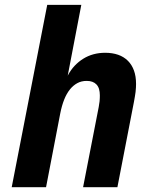

<svg xmlns="http://www.w3.org/2000/svg" viewBox="-20 -780 642 800"><path d="M176.8 -759.8H318.8L262.2 -464.8Q274.4 -488.3 291 -505.9Q307.6 -523.4 326.7 -535.2Q366.7 -560.1 418.5 -560.1Q448.2 -560.1 472.2 -551.8Q496.1 -543.5 513.2 -526.4Q529.3 -510.3 538.1 -486.3Q546.9 -462.4 546.9 -429.7Q546.9 -422.9 546.4 -414.6Q545.9 -406.2 544.9 -397Q543.9 -391.1 542.2 -378.9Q540.5 -366.7 538.1 -355.5L469.2 0H326.2L391.1 -333Q391.6 -335 392.1 -339.1Q392.6 -343.3 393.3 -347.4Q394 -351.6 394.5 -355Q395 -358.4 395 -358.9Q395.5 -365.2 395.8 -371.6Q396 -377.9 396 -382.8Q396 -397 392.8 -408.4Q389.6 -419.9 381.8 -428.2Q367.7 -442.9 341.3 -442.9Q319.3 -442.9 302.2 -433.6Q285.2 -424.3 272 -408.2Q257.3 -390.1 247.3 -364.7Q237.3 -339.4 231 -307.1L171.9 0H28.8Z"/></svg>

Font: Hack
Style: Bold Italic
Weight: 700
Italic angle: -11°
Monospace: yes
Designer: Christopher Simpkins
Foundry: Christopher Simpkins
Version: Version 2.017; ttfautohint (v1.4.1) -l 4 -r 80 -G 350 -x 0 -